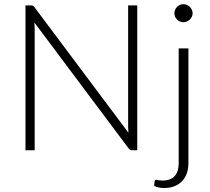

<svg xmlns="http://www.w3.org/2000/svg" viewBox="-20 -734 1028 938"><path d="M650.5 -707.5V0H626.5Q620 0 615.8 -2.2Q611.5 -4.5 607.5 -10L148 -624Q149.5 -609 149.5 -595.5V0H104.5V-707.5H130Q137 -707.5 140.8 -705.8Q144.5 -704 149 -698L607.5 -85.5Q606 -100.5 606 -114V-707.5ZM900.5 -497.5V63.5Q900.5 89.5 893 111.5Q885.5 133.5 870.8 149.8Q856 166 833.8 175.2Q811.5 184.5 781.5 184.5Q767 184.5 755.5 182Q744 179.5 733 174L735.5 150Q737 145.5 739.5 144.8Q742 144 746.2 144.8Q750.5 145.5 757 146.8Q763.5 148 773.5 148Q814 148 833.5 126Q853 104 853 63.5V-497.5ZM921 -669Q921 -660 917.2 -652.2Q913.5 -644.5 907.2 -638.5Q901 -632.5 893 -629Q885 -625.5 876 -625.5Q867 -625.5 859 -629Q851 -632.5 845 -638.5Q839 -644.5 835.5 -652.2Q832 -660 832 -669Q832 -678 835.5 -686.2Q839 -694.5 845 -700.5Q851 -706.5 859 -710Q867 -713.5 876 -713.5Q885 -713.5 893 -710Q901 -706.5 907.2 -700.5Q913.5 -694.5 917.2 -686.2Q921 -678 921 -669Z"/></svg>

Font: Lato 2
Style: Regular
Weight: 300
Designer: Lukasz Dziedzic with Adam Twardoch and Botio Nikoltchev
Foundry: tyPoland Lukasz Dziedzic
Version: Version 2.015; 2015-08-06; http://www.latofonts.com/